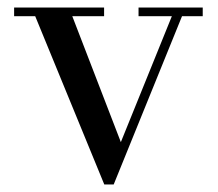

<svg xmlns="http://www.w3.org/2000/svg" viewBox="-20 -480 580 510"><path d="M518.5 -460V-437H463.5L282 10H257L73.5 -437H17.5V-460H256.5V-437H172L301 -102.5L436.5 -437H348V-460Z"/></svg>

Font: BodoniModa 10 Custom
Style: Regular
Weight: 400
Designer: Owen Earl
Foundry: indestructible type
Version: Version 2.005